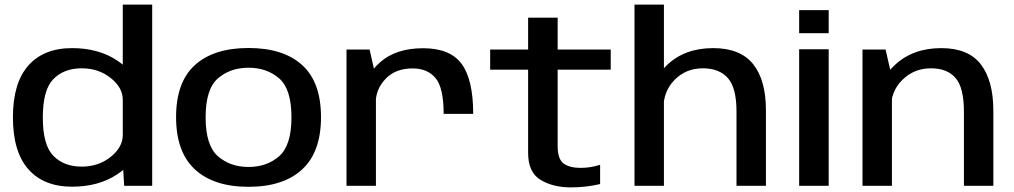

<svg xmlns="http://www.w3.org/2000/svg" viewBox="-20 -805 4394 832"><path d="M518 0H639.5V-785H512V-103.5ZM292 4Q407 4 487 -49Q567 -102 567 -154.5L512 -220Q512 -167 459.5 -125Q407 -83 334 -83Q257 -83 211.2 -129.8Q165.5 -176.5 165.5 -296Q165.5 -415.5 211.2 -462.2Q257 -509 334 -509Q407 -509 459.5 -467.2Q512 -425.5 512 -373L567 -437Q567 -490 487 -543.2Q407 -596.5 292 -596.5Q170 -596.5 103 -521.2Q36 -446 36 -296.5Q36 -147 103 -71.5Q170 4 292 4Z M1057 4.5Q1207.5 4.5 1289.2 -70.8Q1371 -146 1371 -297.5Q1371 -449.5 1289.2 -523.2Q1207.5 -597 1057 -597Q906.5 -597 824.8 -523.2Q743 -449.5 743 -297.5Q743 -146 824.8 -70.8Q906.5 4.5 1057 4.5ZM1057 -81.5Q977.5 -81.5 924.2 -128.2Q871 -175 871 -296.5Q871 -419 924.2 -465.2Q977.5 -511.5 1057 -511.5Q1136.5 -511.5 1189.8 -465.2Q1243 -419 1243 -296.5Q1243 -175 1189.8 -128.2Q1136.5 -81.5 1057 -81.5Z M1902.5 -311.5H2030.5Q2030.5 -460 1980.5 -528Q1930.5 -596 1813.5 -596Q1696.5 -596 1627.8 -535.8Q1559 -475.5 1559 -395L1608 -358.5Q1608 -418.5 1651 -463.5Q1694 -508.5 1768 -508.5Q1832.5 -508.5 1867.5 -466.5Q1902.5 -424.5 1902.5 -311.5ZM1481.5 0H1609V-469L1581.5 -590.5H1481.5Z M2454 7Q2520.5 7 2580.5 -7.5V-91Q2539 -77.5 2496 -77.5Q2449 -77.5 2422.8 -96.2Q2396.5 -115 2396.5 -172.5V-503H2626.5V-590.5H2396.5V-728.5H2268.5V-590.5H2104V-503H2268.5V-143Q2268.5 -58 2322.5 -25.5Q2376.5 7 2454 7Z M2729.5 0H2857V-785H2729.5ZM3171.5 0H3299V-328Q3299 -458 3243.5 -527.2Q3188 -596.5 3070.5 -596.5Q2946.5 -596.5 2869.8 -522.5Q2793 -448.5 2793 -372L2854.5 -332.5Q2854.5 -410 2903.8 -459.5Q2953 -509 3025.5 -509Q3096.5 -509 3134 -466.8Q3171.5 -424.5 3171.5 -322Z M3443 0H3571V-591.5H3443ZM3443 -761V-661H3571V-761Z M3717.5 0H3845V-470L3817.5 -590.5H3717.5ZM4157 0H4284.5V-325.5Q4284.5 -455 4230.5 -525.8Q4176.5 -596.5 4059 -596.5Q3935 -596.5 3856.8 -522.5Q3778.5 -448.5 3778.5 -372L3840 -332.5Q3840 -410 3890.8 -459.5Q3941.5 -509 4014 -509Q4085 -509 4121 -466.8Q4157 -424.5 4157 -322Z"/></svg>

Font: Anybody SemiExpanded Medium
Style: Regular
Weight: 500
Width: 6
Version: Version 1.113;gftools[0.9.25]